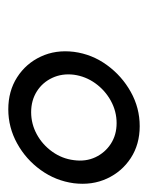

<svg xmlns="http://www.w3.org/2000/svg" viewBox="33 -808 357 463"><g transform="rotate(90 211.5 -576.5)"><path d="M243.7 -418Q199.7 -418 166.5 -439.2Q133.3 -460.4 116.5 -496.3Q99.6 -532.2 105 -576.2Q110.8 -620.1 137 -656Q163.1 -691.9 201.7 -713.4Q240.2 -734.9 284.2 -734.9Q328.1 -734.9 361.1 -713.4Q394 -691.9 410.6 -656Q427.2 -620.1 421.9 -576.2Q416 -532.2 390.1 -496.3Q364.3 -460.4 325.7 -439.2Q287.1 -418 243.7 -418ZM250.5 -473.1Q278.8 -473.1 304 -486.8Q329.1 -500.5 345.9 -524.2Q362.8 -547.9 366.2 -576.2Q370.1 -605 359.1 -628.2Q348.1 -651.4 326.7 -665.3Q305.2 -679.2 276.9 -679.2Q248.5 -679.2 223.1 -665.3Q197.8 -651.4 180.9 -627.9Q164.1 -604.5 160.2 -576.2Q156.7 -547.9 167.7 -524.2Q178.7 -500.5 200.4 -486.8Q222.2 -473.1 250.5 -473.1Z"/></g></svg>

Font: Inter 28pt Light
Style: Italic
Weight: 300
Italic angle: -9.3988°
Designer: Rasmus Andersson
Foundry: rsms
Version: Version 4.001;git-66647c0bb